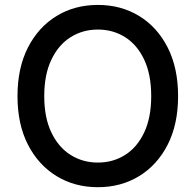

<svg xmlns="http://www.w3.org/2000/svg" viewBox="-20 -758 803 788"><path d="M381.8 10.3Q286.6 10.3 212.2 -35.2Q137.7 -80.6 94.7 -164.3Q51.8 -248 51.8 -363.3Q51.8 -479 94.7 -563Q137.7 -647 212.2 -692.4Q286.6 -737.8 381.8 -737.8Q476.6 -737.8 551 -692.4Q625.5 -647 668.2 -563Q710.9 -479 710.9 -363.3Q710.9 -248 668.2 -164.3Q625.5 -80.6 551 -35.2Q476.6 10.3 381.8 10.3ZM381.8 -90.8Q443.8 -90.8 493.4 -122.1Q543 -153.3 571.8 -214.4Q600.6 -275.4 600.6 -363.3Q600.6 -452.1 571.8 -513.2Q543 -574.2 493.4 -605.5Q443.8 -636.7 381.8 -636.7Q319.3 -636.7 269.5 -605.2Q219.7 -573.7 190.7 -512.7Q161.6 -451.7 161.6 -363.3Q161.6 -275.4 190.7 -214.6Q219.7 -153.8 269.5 -122.3Q319.3 -90.8 381.8 -90.8Z"/></svg>

Font: Inter 18pt Medium
Style: Regular
Weight: 500
Designer: Rasmus Andersson
Foundry: rsms
Version: Version 4.001;git-66647c0bb